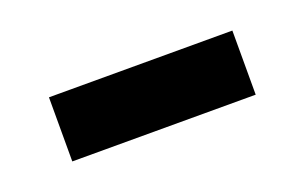

<svg xmlns="http://www.w3.org/2000/svg" viewBox="-31 -389 383 242"><g transform="rotate(-20 161.0 -268.0)"><path d="M38 -225V-311H284V-225Z"/></g></svg>

Font: Noto Sans New Tai Lue Medium
Style: Regular
Weight: 500
Version: Version 2.003